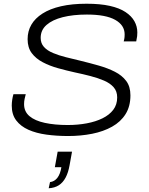

<svg xmlns="http://www.w3.org/2000/svg" viewBox="-20 -717 801 1029"><path d="M345 12Q284 12 229 4.5Q174 -3 132.5 -21.5Q91 -40 67 -71.5Q43 -103 43 -151Q43 -166 45.5 -182.5Q48 -199 52 -212H118Q115 -201 112 -187.5Q109 -174 109 -159Q109 -119 138 -94.5Q167 -70 220 -58.5Q273 -47 343 -47Q397 -47 445 -56Q493 -65 529.5 -83Q566 -101 587 -128.5Q608 -156 608 -195Q608 -228 589 -249.5Q570 -271 537.5 -285Q505 -299 464.5 -309.5Q424 -320 381 -329Q336 -339 291 -351.5Q246 -364 209 -383.5Q172 -403 150 -432.5Q128 -462 128 -507Q128 -550 148 -584.5Q168 -619 208 -644.5Q248 -670 307 -683.5Q366 -697 444 -697Q517 -697 568.5 -685.5Q620 -674 652.5 -652.5Q685 -631 700.5 -603Q716 -575 716 -543Q716 -533 715 -523Q714 -513 710 -495H643Q647 -510 647.5 -519Q648 -528 648 -533Q648 -582 597.5 -610.5Q547 -639 446 -639Q372 -639 316.5 -625Q261 -611 229.5 -583.5Q198 -556 198 -514Q198 -485 215.5 -465.5Q233 -446 264 -433Q295 -420 333 -410.5Q371 -401 413 -391Q462 -379 509.5 -365.5Q557 -352 595.5 -332.5Q634 -313 656.5 -283Q679 -253 679 -206Q679 -147 653 -105.5Q627 -64 580.5 -38Q534 -12 473.5 0Q413 12 345 12ZM241 292 248 259Q272 256 287.5 236Q303 216 309 179H274L289 96H366L353 168Q346 208 331.5 235Q317 262 295 276Q273 290 241 292Z"/></svg>

Font: Archivo SemiExpanded ExtraLight
Style: Italic
Weight: 250
Width: 6
Italic angle: -10°
Designer: Hector Gatti
Foundry: Omnibus-Type
Version: Version 2.001